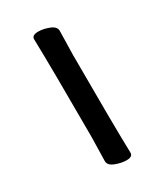

<svg xmlns="http://www.w3.org/2000/svg" viewBox="-136 -549 535 624"><g transform="rotate(-30 131.5 -237.0)"><path d="M152 16Q133 16 111 7.5Q89 -1 89 -17L91 -105Q91 -368 88 -475Q88 -490 112 -490Q131 -490 152.5 -481.5Q174 -473 174 -457L172 -368Q172 -105 175 1Q175 16 152 16Z"/></g></svg>

Font: ToneOZ-Pinyin-WenKai-Medium
Style: Medium
Weight: 700
Designer: Fontworks Inc.
Foundry: ToneOZ
Version: Version 0.240331